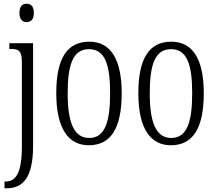

<svg xmlns="http://www.w3.org/2000/svg" viewBox="-20 -767 1154 1027"><path d="M122 -649C144 -649 161 -661 161 -698C161 -735 144 -747 122 -747C102 -747 84 -735 84 -698C84 -661 102 -649 122 -649ZM4 240H15C96 240 157 193 157 13V-536H30V-505H39C81 -505 97 -495 97 -433V15C97 161 64 204 9 204H4Z M455 10C570 10 631 -77 631 -268C631 -453 570 -544 458 -544C338 -544 281 -454 281 -268C281 -79 346 10 455 10ZM457 -29C376 -29 342 -111 342 -268C342 -425 372 -504 456 -504C540 -504 569 -425 569 -268C569 -112 540 -29 457 -29Z M894 10C1009 10 1070 -77 1070 -268C1070 -453 1009 -544 897 -544C777 -544 720 -454 720 -268C720 -79 785 10 894 10ZM896 -29C815 -29 781 -111 781 -268C781 -425 811 -504 895 -504C979 -504 1008 -425 1008 -268C1008 -112 979 -29 896 -29Z"/></svg>

Font: Noto Serif Armenian ExtraCondensed Light
Style: Regular
Weight: 300
Width: 2
Designer: Monotype Design Team
Foundry: Monotype Imaging Inc.
Version: Version 2.008